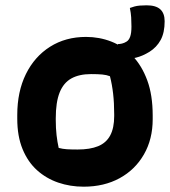

<svg xmlns="http://www.w3.org/2000/svg" viewBox="-20 -691 640 723"><path d="M304 -552Q354 -552 399 -534.5Q444 -517 479 -480.5Q514 -444 534.5 -388.5Q555 -333 555 -256V-242Q555 -167 522 -109.5Q489 -52 430.5 -20Q372 12 295 12Q244 12 199 -3.5Q154 -19 119.5 -50Q85 -81 65 -129.5Q45 -178 45 -244V-258Q45 -346 77.5 -412Q110 -478 168.5 -515Q227 -552 304 -552ZM323 -412Q278 -412 248.5 -395.5Q219 -379 204.5 -342.5Q190 -306 190 -246V-239Q190 -208 193 -182Q196 -156 201 -134Q216 -130 232 -129Q248 -128 272 -128Q319 -128 349.5 -140.5Q380 -153 395 -181Q410 -209 410 -254V-261Q410 -303 406 -338Q402 -373 394 -404Q381 -409 364.5 -410.5Q348 -412 323 -412ZM469 -661Q477 -664 486 -666.5Q495 -669 506.5 -670Q518 -671 532 -671Q567 -671 583.5 -656Q600 -641 600 -611Q600 -568 585 -540.5Q570 -513 543 -496Q517 -480 492.5 -474Q468 -468 442 -468Q439 -468 436 -468Q433 -468 430 -468Q427 -468 424 -468Q424 -475 424 -481Q424 -487 424 -493.5Q424 -500 424 -508Q424 -516 424 -525Q431 -525 439.5 -527Q448 -529 456 -534Q465 -539 470 -552.5Q475 -566 475 -591Q475 -609 474 -625.5Q473 -642 469 -661Z"/></svg>

Font: Recursive Casual ExtraBold
Style: Regular
Weight: 800
Version: Version 1.047